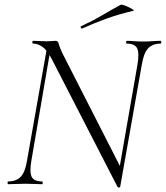

<svg xmlns="http://www.w3.org/2000/svg" viewBox="-20 -803 723 837"><path d="M492 11 207 -543Q186 -584 165.5 -598.5Q145 -613 124 -613Q121 -613 121 -619Q121 -625 124 -625Q138 -625 154.5 -624Q171 -623 184 -623Q196 -623 206.5 -624Q217 -625 222 -625Q233 -625 235.5 -613.5Q238 -602 251 -573L510 -65L504 11Q503 14 498.5 14.5Q494 15 492 11ZM15 0Q13 0 13 -6Q13 -12 15 -12Q51 -12 70.5 -32.5Q90 -53 98 -104L186 -602L202 -600L117 -104Q108 -53 118 -32.5Q128 -12 164 -12Q166 -12 166 -6Q166 0 164 0Q148 0 130.5 -1Q113 -2 90 -2Q70 -2 51 -1Q32 0 15 0ZM504 11 492 -20 579 -520Q588 -571 578 -592Q568 -613 532 -613Q530 -613 530 -619Q530 -625 532 -625Q548 -625 565.5 -623.5Q583 -622 606 -622Q626 -622 645 -623.5Q664 -625 681 -625Q683 -625 683 -619Q683 -613 681 -613Q645 -613 625.5 -592Q606 -571 598 -520ZM339 -679Q335 -677 332.5 -682.5Q330 -688 334 -689Q384 -712 424.5 -736Q465 -760 506 -782Q509 -784 519.5 -780.5Q530 -777 541.5 -771.5Q553 -766 559.5 -761.5Q566 -757 561 -756Q494 -740 442 -721Q390 -702 339 -679Z"/></svg>

Font: Cormorant Garamond Light
Style: Italic
Weight: 300
Italic angle: -10°
Designer: Christian Thalmann (Catharsis Fonts)
Foundry: Catharsis Fonts
Version: Version 4.001